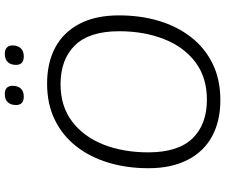

<svg xmlns="http://www.w3.org/2000/svg" viewBox="-89 -840 937 799"><g transform="rotate(-90 379.5 -440.5)"><path d="M362 8Q276 8 212.5 -26Q149 -60 114 -127.5Q79 -195 79 -291Q79 -381 102 -457.5Q125 -534 170 -591.5Q215 -649 280.5 -681Q346 -713 431 -713Q518 -713 581.5 -679Q645 -645 680 -578Q715 -511 715 -414Q715 -324 692 -247.5Q669 -171 624 -113.5Q579 -56 513.5 -24Q448 8 362 8ZM364 -48Q457 -48 520.5 -96Q584 -144 616.5 -227Q649 -310 649 -413Q649 -537 590.5 -597Q532 -657 428 -657Q337 -657 273.5 -609Q210 -561 177.5 -478.5Q145 -396 145 -292Q145 -168 203 -108Q261 -48 364 -48ZM544 -810Q527 -810 518 -818Q509 -826 509 -842Q509 -865 521 -877Q533 -889 555 -889Q572 -889 581 -880.5Q590 -872 590 -857Q590 -835 578 -822.5Q566 -810 544 -810ZM377 -810Q360 -810 351 -818Q342 -826 342 -842Q342 -865 354 -877Q366 -889 388 -889Q405 -889 413.5 -880.5Q422 -872 422 -857Q422 -835 410.5 -822.5Q399 -810 377 -810Z"/></g></svg>

Font: Nunito ExtraLight Light
Style: Italic
Weight: 300
Italic angle: -9°
Version: Version 3.602